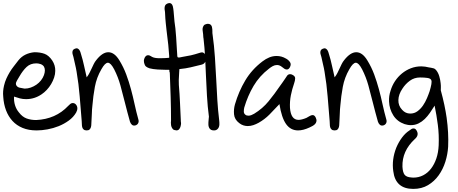

<svg xmlns="http://www.w3.org/2000/svg" viewBox="-20 -847 2973 1247"><path d="M5.9 -290Q11.7 -315.4 21.5 -336.9Q31.2 -358.4 43 -377.9Q54.7 -397.5 69.3 -416Q84 -434.6 99.6 -455.1Q119.1 -479.5 145.5 -492.2Q171.9 -504.9 203.1 -507.8Q241.2 -507.8 269 -497.6Q296.9 -487.3 319.3 -454.1Q339.8 -422.9 338.9 -386.7Q338.9 -365.2 331.5 -343.3Q324.2 -321.3 312 -300.8Q299.8 -280.3 283.7 -263.2Q267.6 -246.1 250 -234.4Q204.1 -203.1 149.4 -203.1Q127.9 -203.1 109.4 -208Q90.8 -212.9 71.3 -219.7Q69.3 -190.4 77.6 -163.6Q85.9 -136.7 103.5 -116.2Q125 -87.9 152.8 -77.6Q180.7 -67.4 214.8 -67.4Q341.8 -73.2 422.9 -159.2Q429.7 -166 436.5 -171.9Q443.4 -177.7 452.1 -177.7Q465.8 -177.7 474.1 -167Q482.4 -156.2 482.4 -143.6Q482.4 -136.7 480.5 -130.4Q478.5 -124 474.6 -116.2Q457 -85.9 426.8 -64Q396.5 -42 361.3 -27.8Q326.2 -13.7 288.6 -6.8Q251 0 217.8 0Q166 0 127 -16.1Q87.9 -32.2 61 -61.5Q34.2 -90.8 19 -130.9Q3.9 -170.9 1 -218.8Q-1 -238.3 0.5 -255.4Q2 -272.5 5.9 -290ZM85.9 -293Q92.8 -281.2 106.4 -277.8Q120.1 -274.4 133.8 -272.5Q135.7 -272.5 137.2 -272Q138.7 -271.5 140.6 -271.5Q160.2 -271.5 179.7 -278.3Q199.2 -285.2 216.3 -296.9Q233.4 -308.6 246.1 -324.7Q258.8 -340.8 265.6 -359.4Q277.3 -392.6 265.6 -414.1Q257.8 -425.8 243.7 -430.7Q229.5 -435.5 215.8 -435.5Q177.7 -435.5 152.8 -412.1Q127.9 -388.7 105.5 -349.6Q101.6 -341.8 98.6 -337.9Q89.8 -324.2 85.4 -313.5Q81.1 -302.7 85.9 -293Z M465.8 -530.3Q476.6 -535.2 483.4 -532.2Q490.2 -529.3 494.6 -523.4Q499 -517.6 502 -509.3Q504.9 -501 506.8 -493.2Q517.6 -459 525.4 -422.4Q533.2 -385.7 543 -344.7Q553.7 -358.4 561 -373Q568.4 -387.7 575.2 -402.3Q582 -417 588.9 -431.2Q595.7 -445.3 605.5 -457Q645.5 -507.8 683.6 -507.8Q723.6 -507.8 755.9 -454.1Q782.2 -411.1 799.8 -363.8Q817.4 -316.4 830.6 -267.6Q843.8 -218.8 854.5 -168.9Q865.2 -119.1 878.9 -70.3Q882.8 -57.6 877.4 -46.9Q872.1 -36.1 858.4 -32.2Q844.7 -29.3 836.4 -37.1Q828.1 -44.9 824.2 -56.6Q815.4 -87.9 807.1 -119.1Q798.8 -150.4 791 -181.6Q777.3 -237.3 762.2 -292Q747.1 -346.7 721.7 -396.5Q699.2 -439.5 680.7 -439.5Q662.1 -439.5 638.7 -397.5Q607.4 -343.8 596.2 -283.2Q585 -222.7 580.1 -161.1Q577.1 -135.7 576.7 -111.3Q576.2 -86.9 574.2 -61.5Q573.2 -52.7 573.2 -42Q573.2 -31.2 570.8 -22Q568.4 -12.7 562 -6.3Q555.7 0 543 0Q530.3 0 523.4 -5.9Q516.6 -11.7 514.2 -20.5Q511.7 -29.3 511.7 -40Q511.7 -50.8 510.7 -60.5Q503.9 -140.6 497.6 -220.7Q491.2 -300.8 477.5 -380.9Q473.6 -405.3 467.8 -428.7Q461.9 -452.1 457 -476.6Q455.1 -484.4 452.6 -491.7Q450.2 -499 450.2 -506.3Q450.2 -513.7 453.1 -520Q456.1 -526.4 465.8 -530.3Z M916 -461.9Q918 -471.7 924.8 -480Q931.6 -488.3 942.4 -488.3Q948.2 -488.3 953.1 -485.8Q958 -483.4 962.9 -480.5Q963.9 -479.5 964.4 -479.5Q964.8 -479.5 965.8 -478.5Q982.4 -468.8 1016.6 -468.8Q1025.4 -468.8 1034.2 -469.2Q1043 -469.7 1050.8 -469.7Q1056.6 -470.7 1065.4 -470.7Q1074.2 -470.7 1079.1 -471.7Q1079.1 -473.6 1078.6 -476.6Q1078.1 -479.5 1079.1 -481.4Q1077.1 -513.7 1072.8 -556.6Q1068.4 -599.6 1061.5 -651.4Q1059.6 -671.9 1056.6 -696.8Q1053.7 -721.7 1051.8 -766.6Q1050.8 -769.5 1050.8 -775.4Q1048.8 -784.2 1048.8 -794.4Q1048.8 -804.7 1053.7 -813.5Q1056.6 -818.4 1065.4 -823.2Q1067.4 -824.2 1072.3 -825.7Q1077.1 -827.1 1080.1 -827.1Q1096.7 -827.1 1102.5 -805.7Q1104.5 -797.9 1105.5 -790Q1106.4 -782.2 1107.4 -774.4Q1110.4 -731.4 1113.3 -707Q1116.2 -682.6 1119.1 -663.1Q1121.1 -644.5 1124 -605.5Q1127 -566.4 1128.9 -524.4Q1129.9 -516.6 1129.9 -509.3Q1129.9 -502 1130.9 -494.1Q1130.9 -491.2 1131.3 -484.9Q1131.8 -478.5 1133.8 -475.6Q1135.7 -473.6 1139.6 -473.6H1145.5Q1153.3 -475.6 1165 -477.5Q1196.3 -482.4 1220.2 -487.8Q1244.1 -493.2 1277.3 -503.9Q1280.3 -504.9 1284.2 -505.9Q1288.1 -506.8 1292 -506.8Q1300.8 -506.8 1308.6 -499Q1315.4 -489.3 1316.4 -475.6Q1319.3 -460 1313.5 -446.3Q1308.6 -436.5 1302.2 -432.6Q1295.9 -428.7 1288.1 -426.8Q1249 -417 1217.8 -409.7Q1186.5 -402.3 1146.5 -398.4Q1146.5 -398.4 1144.5 -396.5Q1144.5 -393.6 1144.5 -388.2Q1144.5 -382.8 1143.6 -375Q1141.6 -349.6 1141.1 -327.6Q1140.6 -305.7 1141.6 -295.9Q1146.5 -238.3 1148.9 -182.1Q1151.4 -126 1154.3 -67.4V-60.5Q1155.3 -54.7 1155.8 -47.9Q1156.2 -41 1154.3 -33.2Q1151.4 -14.6 1139.6 -3.9Q1131.8 0 1127.9 0Q1125 0 1115.2 -2Q1107.4 -3.9 1105 -6.3Q1102.5 -8.8 1101.6 -9.8Q1091.8 -22.5 1090.8 -37.1Q1088.9 -50.8 1090.8 -63.5Q1090.8 -140.6 1088.4 -216.3Q1085.9 -292 1083 -369.1Q1083 -373 1082.5 -375Q1082 -377 1082 -377.9Q1080.1 -379.9 1080.1 -383.8V-390.6Q1079.1 -392.6 1079.1 -392.6V-393.6H1077.1H1073.2H1068.4H1057.6Q1035.2 -393.6 1004.4 -395.5Q973.6 -397.5 951.2 -403.3Q936.5 -408.2 928.2 -415Q919.9 -421.9 916 -438.5Q915 -444.3 914.6 -450.2Q914.1 -456.1 916 -461.9Z M1403.3 -68.4Q1405.3 -52.7 1404.8 -38.1Q1404.3 -23.4 1396.5 -12.7Q1386.7 0 1371.1 0H1369.1Q1350.6 0 1341.8 -11.7Q1334 -22.5 1333.5 -37.6Q1333 -52.7 1335 -69.3Q1335.9 -72.3 1335.9 -80.1Q1335.9 -85 1336.9 -88.9Q1328.1 -156.2 1324.2 -224.6Q1320.3 -293 1317.4 -360.4Q1315.4 -418.9 1312 -478.5Q1308.6 -538.1 1301.8 -597.7Q1301.8 -600.6 1300.8 -602.5Q1300.8 -605.5 1300.3 -608.4Q1299.8 -611.3 1299.8 -615.2Q1299.8 -619.1 1299.3 -624Q1298.8 -628.9 1297.9 -634.8Q1296.9 -642.6 1295.9 -650.9Q1294.9 -659.2 1296.9 -667Q1298.8 -674.8 1303.7 -681.6Q1308.6 -688.5 1322.3 -691.4Q1324.2 -691.4 1326.2 -691.9Q1328.1 -692.4 1330.1 -692.4Q1350.6 -692.4 1356.4 -672.9Q1358.4 -665 1358.9 -657.2Q1359.4 -649.4 1359.4 -641.6Q1359.4 -636.7 1359.4 -632.8Q1359.4 -628.9 1360.4 -625Q1371.1 -549.8 1376 -473.6Q1380.9 -397.5 1384.8 -322.3Q1387.7 -259.8 1391.6 -196.3Q1395.5 -132.8 1403.3 -68.4Z M1505.9 -168.9Q1530.3 -252.9 1572.8 -324.2Q1615.2 -395.5 1684.6 -448.2Q1706.1 -464.8 1729 -474.1Q1752 -483.4 1776.4 -483.4Q1792 -483.4 1807.1 -479.5Q1822.3 -475.6 1838.9 -465.8Q1854.5 -457 1863.8 -442.9Q1873 -428.7 1862.3 -409.2Q1854.5 -395.5 1842.8 -395.5Q1835 -395.5 1827.1 -400.4Q1819.3 -405.3 1811.5 -412.1Q1795.9 -424.8 1779.3 -424.8Q1764.6 -424.8 1751.5 -417.5Q1738.3 -410.2 1727.5 -401.4Q1665 -353.5 1627 -289.1Q1588.9 -224.6 1566.4 -148.4Q1563.5 -136.7 1563.5 -123Q1563.5 -109.4 1574.2 -101.6Q1581.1 -95.7 1593.8 -95.7Q1603.5 -95.7 1612.8 -99.6Q1622.1 -103.5 1630.9 -108.4Q1685.5 -141.6 1724.6 -189.5Q1763.7 -237.3 1798.8 -289.1Q1806.6 -299.8 1814.9 -311.5Q1823.2 -323.2 1831.1 -335Q1837.9 -346.7 1845.2 -356Q1852.5 -365.2 1864.3 -365.2Q1872.1 -365.2 1878.9 -361.3Q1897.5 -352.5 1897 -337.9Q1896.5 -323.2 1890.6 -306.6Q1877 -267.6 1869.1 -228Q1861.3 -188.5 1863.3 -146.5Q1869.1 -68.4 1918.9 -68.4Q1938.5 -68.4 1969.7 -81.1Q1979.5 -85.9 1990.2 -92.8Q2001 -99.6 2010.7 -99.6Q2023.4 -99.6 2031.2 -82Q2037.1 -69.3 2035.2 -59.1Q2033.2 -48.8 2026.4 -41.5Q2019.5 -34.2 2009.8 -28.8Q2000 -23.4 1989.3 -18.6Q1949.2 0 1916 0Q1867.2 0 1837.9 -41.5Q1808.6 -83 1794.9 -170.9Q1760.7 -133.8 1729.5 -102.5Q1698.2 -71.3 1660.2 -49.8Q1642.6 -40 1625 -34.2Q1607.4 -28.3 1588.9 -28.3Q1575.2 -28.3 1561 -32.7Q1546.9 -37.1 1533.2 -47.9Q1502.9 -71.3 1500 -104.5Q1497.1 -137.7 1505.9 -168.9Z M2076.2 -530.3Q2086.9 -535.2 2093.8 -532.2Q2100.6 -529.3 2105 -523.4Q2109.4 -517.6 2112.3 -509.3Q2115.2 -501 2117.2 -493.2Q2127.9 -459 2135.7 -422.4Q2143.6 -385.7 2153.3 -344.7Q2164.1 -358.4 2171.4 -373Q2178.7 -387.7 2185.5 -402.3Q2192.4 -417 2199.2 -431.2Q2206.1 -445.3 2215.8 -457Q2255.9 -507.8 2293.9 -507.8Q2334 -507.8 2366.2 -454.1Q2392.6 -411.1 2410.2 -363.8Q2427.7 -316.4 2440.9 -267.6Q2454.1 -218.8 2464.8 -168.9Q2475.6 -119.1 2489.3 -70.3Q2493.2 -57.6 2487.8 -46.9Q2482.4 -36.1 2468.8 -32.2Q2455.1 -29.3 2446.8 -37.1Q2438.5 -44.9 2434.6 -56.6Q2425.8 -87.9 2417.5 -119.1Q2409.2 -150.4 2401.4 -181.6Q2387.7 -237.3 2372.6 -292Q2357.4 -346.7 2332 -396.5Q2309.6 -439.5 2291 -439.5Q2272.5 -439.5 2249 -397.5Q2217.8 -343.8 2206.5 -283.2Q2195.3 -222.7 2190.4 -161.1Q2187.5 -135.7 2187 -111.3Q2186.5 -86.9 2184.6 -61.5Q2183.6 -52.7 2183.6 -42Q2183.6 -31.2 2181.2 -22Q2178.7 -12.7 2172.4 -6.3Q2166 0 2153.3 0Q2140.6 0 2133.8 -5.9Q2127 -11.7 2124.5 -20.5Q2122.1 -29.3 2122.1 -40Q2122.1 -50.8 2121.1 -60.5Q2114.3 -140.6 2107.9 -220.7Q2101.6 -300.8 2087.9 -380.9Q2084 -405.3 2078.1 -428.7Q2072.3 -452.1 2067.4 -476.6Q2065.4 -484.4 2063 -491.7Q2060.5 -499 2060.5 -506.3Q2060.5 -513.7 2063.5 -520Q2066.4 -526.4 2076.2 -530.3Z M2516.6 -257.8Q2526.4 -291 2545.4 -319.8Q2564.5 -348.6 2590.8 -370.1Q2617.2 -391.6 2648.9 -403.8Q2680.7 -416 2715.8 -416Q2728.5 -416 2741.2 -414.1Q2753.9 -412.1 2765.6 -409.2Q2773.4 -407.2 2778.3 -407.2Q2787.1 -405.3 2795.9 -403.3Q2804.7 -401.4 2812.5 -391.6Q2826.2 -375 2833 -351.6Q2839.8 -328.1 2841.8 -307.6Q2843.8 -291 2843.3 -278.3Q2842.8 -265.6 2842.8 -260.7Q2856.4 -210.9 2865.7 -167Q2875 -123 2880.9 -82Q2887.7 -32.2 2890.1 13.7Q2892.6 59.6 2890.6 105.5Q2887.7 154.3 2872.6 203.1Q2857.4 252 2829.1 291.5Q2800.8 331.1 2759.8 355.5Q2718.8 379.9 2664.1 379.9Q2547.9 379.9 2534.2 264.6Q2523.4 189.5 2553.7 112.3Q2569.3 75.2 2591.3 45.9Q2613.3 16.6 2639.6 0Q2641.6 -2 2643.6 -2.9Q2648.4 -6.8 2653.8 -9.8Q2659.2 -12.7 2666 -12.7Q2677.7 -12.7 2684.6 -1Q2693.4 12.7 2692.4 25.4Q2691.4 36.1 2685.5 43.9Q2679.7 51.8 2673.8 56.6Q2590.8 133.8 2593.8 235.4Q2595.7 272.5 2607.9 288.1Q2620.1 303.7 2652.3 305.7Q2656.2 306.6 2664.1 306.6Q2699.2 306.6 2728.5 291.5Q2757.8 276.4 2779.3 248.5Q2800.8 220.7 2814 182.1Q2827.1 143.6 2829.1 96.7Q2832 28.3 2823.7 -35.6Q2815.4 -99.6 2802.7 -161.1Q2800.8 -157.2 2799.8 -156.2Q2787.1 -135.7 2772 -113.8Q2756.8 -91.8 2738.8 -74.2Q2720.7 -56.6 2698.2 -45.4Q2675.8 -34.2 2648.4 -34.2Q2637.7 -34.2 2627.9 -36.1Q2618.2 -38.1 2607.4 -41Q2559.6 -57.6 2534.2 -98.1Q2508.8 -138.7 2506.8 -187.5Q2504.9 -223.6 2516.6 -257.8ZM2591.8 -133.8Q2613.3 -109.4 2644.5 -109.4Q2670.9 -109.4 2691.4 -124.5Q2711.9 -139.6 2727.1 -161.6Q2742.2 -183.6 2752.9 -209Q2763.7 -234.4 2770.5 -254.9Q2778.3 -281.2 2781.7 -300.3Q2785.2 -319.3 2780.3 -328.1Q2775.4 -337.9 2755.9 -340.8Q2736.3 -343.8 2708 -343.8Q2670.9 -343.8 2642.1 -322.8Q2613.3 -301.8 2593.8 -271.5Q2568.4 -234.4 2567.4 -197.3Q2566.4 -160.2 2591.8 -133.8Z"/></svg>

Font: Scriphy
Style: Regular
Weight: 400
Designer: Ala M. Lockhart
Foundry: Ala M. Lockhart
Version: Version 1.0 2021